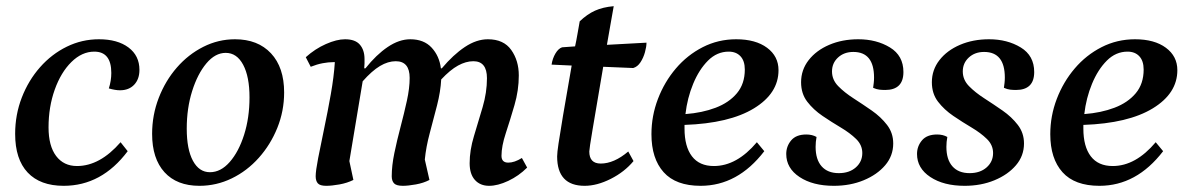

<svg xmlns="http://www.w3.org/2000/svg" viewBox="-20 -589 3833 621"><path d="M186 12Q110 12 69.5 -31Q29 -74 29 -156Q29 -218 50.5 -273.5Q72 -329 109.5 -371.5Q147 -414 196 -438Q245 -462 300 -462Q360 -462 395.5 -435.5Q431 -409 431 -363Q431 -333 414 -315Q397 -297 368 -297Q353 -297 332 -303Q340 -328 340 -353Q340 -422 285 -422Q245 -422 211 -388.5Q177 -355 157 -299Q137 -243 137 -177Q137 -117 161.5 -84.5Q186 -52 229 -52Q303 -52 370 -129L393 -100Q309 12 186 12Z M625 12Q552 12 512 -32Q472 -76 472 -156Q472 -217 493.5 -272.5Q515 -328 552 -370.5Q589 -413 637.5 -437.5Q686 -462 740 -462Q814 -462 856.5 -416.5Q899 -371 899 -290Q899 -230 877 -175.5Q855 -121 817 -78.5Q779 -36 729.5 -12Q680 12 625 12ZM659 -32Q694 -32 723 -65Q752 -98 769.5 -153Q787 -208 787 -274Q787 -341 766.5 -379.5Q746 -418 710 -418Q676 -418 647.5 -384Q619 -350 601.5 -294.5Q584 -239 584 -173Q584 -106 604 -69Q624 -32 659 -32Z M1035 12Q1015 12 1008 4Q1001 -4 1001 -19Q1001 -36 1009 -77.5Q1017 -119 1028.5 -173.5Q1040 -228 1050 -284.5Q1060 -341 1063 -388H1058Q1042 -388 1023.5 -384.5Q1005 -381 985 -373L969 -404Q999 -431 1034 -446.5Q1069 -462 1096 -462Q1129 -462 1144 -444.5Q1159 -427 1159 -398Q1159 -391 1159 -384Q1159 -377 1158 -368H1162Q1197 -412 1234 -437Q1271 -462 1307 -462Q1351 -462 1376 -435Q1401 -408 1406 -368H1409Q1446 -412 1483.5 -437Q1521 -462 1558 -462Q1609 -462 1633.5 -427.5Q1658 -393 1658 -345Q1658 -297 1644 -249Q1630 -201 1616 -158.5Q1602 -116 1602 -85Q1602 -63 1624 -63Q1644 -63 1668 -78L1685 -47Q1658 -20 1624 -4Q1590 12 1562 12Q1533 12 1516 -7Q1499 -26 1499 -61Q1499 -103 1513 -149Q1527 -195 1541 -242.5Q1555 -290 1555 -336Q1555 -391 1511 -391Q1487 -391 1461.5 -377Q1436 -363 1407 -332Q1405 -293 1393.5 -248Q1382 -203 1370 -158.5Q1358 -114 1354 -73L1369 -7Q1350 3 1325 7.5Q1300 12 1283 12Q1262 12 1254.5 4Q1247 -4 1247 -19Q1247 -53 1255.5 -94Q1264 -135 1275.5 -178.5Q1287 -222 1296 -263Q1305 -304 1305 -337Q1305 -391 1260 -391Q1235 -391 1209 -375.5Q1183 -360 1153 -326L1110 -68L1123 -7Q1103 3 1078 7.5Q1053 12 1035 12Z M1871 12Q1782 12 1782 -83Q1782 -95 1786.5 -125Q1791 -155 1801 -215Q1811 -275 1829 -377L1764 -380Q1767 -400 1776.5 -416Q1786 -432 1798 -436L1840 -439Q1844 -457 1847.5 -477.5Q1851 -498 1855 -520Q1879 -543 1904.5 -554.5Q1930 -566 1965 -569Q1959 -535 1953.5 -504Q1948 -473 1943 -444L2071 -451Q2071 -438 2066 -420Q2061 -402 2051.5 -387.5Q2042 -373 2028 -369L1931 -373Q1907 -232 1896.5 -169.5Q1886 -107 1886 -99Q1886 -60 1923 -60Q1966 -60 2012 -99L2029 -68Q2000 -33 1955.5 -10.5Q1911 12 1871 12Z M2246 12Q2166 12 2126.5 -32Q2087 -76 2087 -155Q2087 -214 2108 -269Q2129 -324 2166 -367.5Q2203 -411 2253 -436.5Q2303 -462 2361 -462Q2424 -462 2461 -434.5Q2498 -407 2498 -362Q2498 -287 2418.5 -238.5Q2339 -190 2194 -185Q2194 -179 2194 -173Q2194 -115 2218 -83.5Q2242 -52 2289 -52Q2363 -52 2428 -129L2452 -100Q2366 12 2246 12ZM2337 -422Q2299 -422 2270 -393Q2241 -364 2222 -318Q2203 -272 2197 -220Q2251 -224 2294.5 -240.5Q2338 -257 2363.5 -287.5Q2389 -318 2389 -364Q2389 -392 2375 -407Q2361 -422 2337 -422Z M2677 12Q2609 12 2566 -16.5Q2523 -45 2523 -91Q2523 -116 2539 -135Q2555 -154 2588 -154Q2607 -154 2621 -146Q2618 -130 2618 -114Q2618 -73 2637.5 -51Q2657 -29 2693 -29Q2727 -29 2748 -47.5Q2769 -66 2769 -94Q2769 -120 2749 -139.5Q2729 -159 2699.5 -176.5Q2670 -194 2640.5 -214Q2611 -234 2591 -260Q2571 -286 2571 -323Q2571 -363 2595.5 -394.5Q2620 -426 2662 -444Q2704 -462 2756 -462Q2815 -462 2858.5 -435.5Q2902 -409 2902 -356Q2902 -298 2843 -298Q2834 -298 2824.5 -299Q2815 -300 2804 -305Q2805 -312 2806 -320.5Q2807 -329 2807 -338Q2807 -421 2740 -421Q2710 -421 2690.5 -403Q2671 -385 2671 -358Q2671 -331 2691 -310.5Q2711 -290 2740.5 -271Q2770 -252 2799.5 -231.5Q2829 -211 2849 -185Q2869 -159 2869 -125Q2869 -85 2843 -54.5Q2817 -24 2773.5 -6Q2730 12 2677 12Z M3100 12Q3032 12 2989 -16.5Q2946 -45 2946 -91Q2946 -116 2962 -135Q2978 -154 3011 -154Q3030 -154 3044 -146Q3041 -130 3041 -114Q3041 -73 3060.5 -51Q3080 -29 3116 -29Q3150 -29 3171 -47.5Q3192 -66 3192 -94Q3192 -120 3172 -139.5Q3152 -159 3122.5 -176.5Q3093 -194 3063.5 -214Q3034 -234 3014 -260Q2994 -286 2994 -323Q2994 -363 3018.5 -394.5Q3043 -426 3085 -444Q3127 -462 3179 -462Q3238 -462 3281.5 -435.5Q3325 -409 3325 -356Q3325 -298 3266 -298Q3257 -298 3247.5 -299Q3238 -300 3227 -305Q3228 -312 3229 -320.5Q3230 -329 3230 -338Q3230 -421 3163 -421Q3133 -421 3113.5 -403Q3094 -385 3094 -358Q3094 -331 3114 -310.5Q3134 -290 3163.5 -271Q3193 -252 3222.5 -231.5Q3252 -211 3272 -185Q3292 -159 3292 -125Q3292 -85 3266 -54.5Q3240 -24 3196.5 -6Q3153 12 3100 12Z M3536 12Q3456 12 3416.5 -32Q3377 -76 3377 -155Q3377 -214 3398 -269Q3419 -324 3456 -367.5Q3493 -411 3543 -436.5Q3593 -462 3651 -462Q3714 -462 3751 -434.5Q3788 -407 3788 -362Q3788 -287 3708.5 -238.5Q3629 -190 3484 -185Q3484 -179 3484 -173Q3484 -115 3508 -83.5Q3532 -52 3579 -52Q3653 -52 3718 -129L3742 -100Q3656 12 3536 12ZM3627 -422Q3589 -422 3560 -393Q3531 -364 3512 -318Q3493 -272 3487 -220Q3541 -224 3584.5 -240.5Q3628 -257 3653.5 -287.5Q3679 -318 3679 -364Q3679 -392 3665 -407Q3651 -422 3627 -422Z"/></svg>

Font: Petrona SemiBold
Style: Italic
Weight: 600
Italic angle: -9°
Designer: Ringo R. Seeber
Foundry: Ringo R. Seeber
Version: Version 2.001; ttfautohint (v1.8.3)